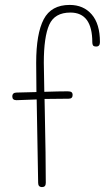

<svg xmlns="http://www.w3.org/2000/svg" viewBox="-20 -760 426 780"><path d="M386 -589Q386 -571 371 -571Q361 -571 358 -575.5Q355 -580 355 -588Q355 -709 266 -709Q202 -709 180 -659.5Q158 -610 158 -505L160 -387Q220 -389 255 -389Q266 -389 270.5 -385.5Q275 -382 275 -374Q275 -359 259 -359L161 -358L162 -308Q166 -120 166 -17Q166 0 151 0Q135 0 135 -17L129 -356L47 -353Q30 -353 30 -368Q30 -384 48 -384Q70 -384 128 -386L127 -505Q127 -623 157.5 -681.5Q188 -740 263 -740Q319 -740 352.5 -701.5Q386 -663 386 -589Z"/></svg>

Font: Mali ExtraLight
Style: Regular
Weight: 275
Version: Version 1.000; ttfautohint (v1.6)